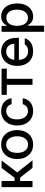

<svg xmlns="http://www.w3.org/2000/svg" viewBox="1237 -1814 776 3290"><g transform="rotate(-90 1625.0 -169.0)"><path d="M63.5 -530.3H168V-307.6H224.6L391.6 -530.3H520.5L315.4 -261.7L523.4 0H393.6L227.5 -211.9H168V0H63.5Z M545.4 -262.7Q545.4 -344.7 576.2 -406.7Q606.9 -468.8 663.1 -502.9Q719.2 -537.1 793.5 -537.1Q867.2 -537.1 923.3 -502.9Q979.5 -468.8 1010 -406.5Q1040.5 -344.2 1040.5 -262.7Q1040.5 -181.2 1010 -119.4Q979.5 -57.6 923.3 -23.4Q867.2 10.7 793.5 10.7Q719.2 10.7 663.1 -23.4Q606.9 -57.6 576.2 -119.4Q545.4 -181.2 545.4 -262.7ZM935.1 -262.7Q935.1 -314.9 919.2 -357.7Q903.3 -400.4 871.3 -425.8Q839.4 -451.2 793.5 -451.2Q746.6 -451.2 714.1 -425.8Q681.6 -400.4 665.8 -357.7Q649.9 -314.9 649.9 -262.7Q649.9 -210.4 665.8 -168.2Q681.6 -126 714.1 -101.1Q746.6 -76.2 793.5 -76.2Q839.8 -76.2 871.6 -101.1Q903.3 -126 919.2 -168.2Q935.1 -210.4 935.1 -262.7Z M1119.6 -262.7Q1119.6 -343.3 1150.1 -405.5Q1180.7 -467.8 1236.3 -502.4Q1292 -537.1 1365.7 -537.1Q1425.8 -537.1 1473.6 -514.9Q1521.5 -492.7 1550.8 -452.1Q1580.1 -411.6 1585.4 -358.4H1483.9Q1475.1 -397.9 1444.8 -424.1Q1414.6 -450.2 1367.7 -450.2Q1324.7 -450.2 1292.2 -427.7Q1259.8 -405.3 1241.9 -363.5Q1224.1 -321.8 1224.1 -265.6Q1224.1 -208 1241.9 -165.8Q1259.8 -123.5 1292 -100.8Q1324.2 -78.1 1367.7 -78.1Q1412.1 -78.1 1443.4 -101.8Q1474.6 -125.5 1483.9 -168H1585.4Q1579.6 -116.2 1551.5 -75.7Q1523.4 -35.2 1476.1 -12.2Q1428.7 10.7 1367.7 10.7Q1292 10.7 1235.8 -24.2Q1179.7 -59.1 1149.7 -121.1Q1119.6 -183.1 1119.6 -262.7Z M1644.5 -530.3H2092.8V-440.4H1919.9V0H1817.4V-440.4H1644.5Z M2141.1 -261.7Q2141.1 -342.8 2171.6 -405.3Q2202.1 -467.8 2257.8 -502.4Q2313.5 -537.1 2386.2 -537.1Q2450.2 -537.1 2503.4 -509.3Q2556.6 -481.4 2589.1 -421.6Q2621.6 -361.8 2621.6 -270.5V-233.4H2244.6Q2246.1 -184.1 2264.9 -148.2Q2283.7 -112.3 2316.9 -93.8Q2350.1 -75.2 2394 -75.2Q2436.5 -75.2 2465.8 -91.1Q2495.1 -106.9 2509.3 -132.8H2614.7Q2603 -89.8 2572.8 -57.4Q2542.5 -24.9 2496.3 -7.1Q2450.2 10.7 2393.1 10.7Q2315.9 10.7 2259 -22.9Q2202.1 -56.6 2171.6 -118.2Q2141.1 -179.7 2141.1 -261.7ZM2519 -311.5Q2519 -352.1 2502.7 -383.8Q2486.3 -415.5 2456.5 -433.3Q2426.8 -451.2 2387.2 -451.2Q2346.7 -451.2 2315.2 -432.4Q2283.7 -413.6 2265.6 -381.6Q2247.6 -349.6 2245.1 -311.5Z M2725.1 -530.3H2826.7V-444.3H2835.4Q2848.6 -468.3 2865.2 -487.8Q2881.8 -507.3 2912.4 -522.2Q2942.9 -537.1 2987.8 -537.1Q3052.2 -537.1 3102.8 -504.4Q3153.3 -471.7 3181.9 -409.9Q3210.4 -348.1 3210.4 -263.7Q3210.4 -179.7 3182.1 -117.7Q3153.8 -55.7 3103.5 -22.5Q3053.2 10.7 2988.8 10.7Q2925.3 10.7 2890.6 -16.8Q2856 -44.4 2835.4 -83H2829.6V199.2H2725.1ZM2965.3 -78.1Q3009.8 -78.1 3041.3 -102.3Q3072.8 -126.5 3088.9 -168.9Q3105 -211.4 3105 -265.6Q3105 -318.8 3089.1 -360.1Q3073.2 -401.4 3041.7 -424.8Q3010.3 -448.2 2965.3 -448.2Q2898.9 -448.2 2863.3 -399.2Q2827.6 -350.1 2827.6 -265.6Q2827.6 -209.5 2843.8 -167.2Q2859.9 -125 2890.9 -101.6Q2921.9 -78.1 2965.3 -78.1Z"/></g></svg>

Font: WEMIX Pretendard Medium
Style: Regular
Weight: 500
Designer: Base glyphs from Inter by Rasmus Andersson; Hangeul glyphs from Noto Sans CJK(Source Han Sans) by Jang Soo-young and Kan
Foundry: Kil Hyung-jin
Version: Version 1.000